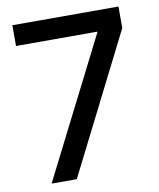

<svg xmlns="http://www.w3.org/2000/svg" viewBox="-82 -793 710 858"><g transform="rotate(-10 273.0 -364.0)"><path d="M82.5 0 401.4 -630.4V-633.3H32.7V-727.5H514.2V-629.9L196.8 0Z"/></g></svg>

Font: Inter 24pt Medium
Style: Regular
Weight: 500
Designer: Rasmus Andersson
Foundry: rsms
Version: Version 4.001;git-66647c0bb